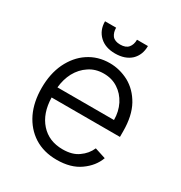

<svg xmlns="http://www.w3.org/2000/svg" viewBox="-174 -852 929 988"><g transform="rotate(30 290.5 -358.0)"><path d="M170 -23Q114 -59 83 -123Q53 -186 53 -270Q53 -353 83 -417Q115 -483 168 -518Q223 -555 294 -555Q353 -555 408 -526Q462 -496 495 -437Q528 -377 528 -285V-252H122Q124 -159 173 -104Q222 -49 304 -49Q362 -49 397 -75Q433 -100 450 -139L515 -118Q495 -63 441 -25Q388 13 304 13Q227 13 170 -23ZM437 -404Q415 -446 379 -469Q343 -493 294 -493Q245 -493 208 -468Q171 -444 148 -402Q127 -362 122 -312H458Q458 -362 437 -404ZM385 -643Q350 -611 291 -611Q233 -611 199 -643Q164 -676 164 -729H230Q230 -701 244 -682Q259 -664 291 -664Q324 -664 339 -682Q354 -700 354 -729H419Q419 -676 385 -643Z"/></g></svg>

Font: Sinter Normal
Style: Regular
Weight: 350
Foundry: Adobe & rsms
Version: Version 1.000